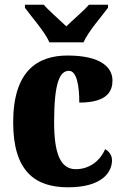

<svg xmlns="http://www.w3.org/2000/svg" viewBox="-20 -786 529 816"><path d="M190 -606H335C354 -651 411 -715 439 -753V-766H358C339 -743 288 -700 262 -674C235 -700 185 -743 166 -766H86V-753C113 -715 171 -651 190 -606ZM269 10C414 10 456 -54 456 -105C456 -125 445 -142 427 -152C406 -104 362 -67 302 -67C236 -67 210 -135 210 -267C210 -435 234 -485 273 -485C306 -485 317 -422 317 -350C440 -350 458 -402 458 -444C458 -498 411 -550 267 -550C138 -550 36 -483 36 -266C36 -58 129 10 269 10Z"/></svg>

Font: Noto Serif Ethiopic Condensed Black
Style: Regular
Weight: 900
Width: 3
Designer: Monotype Design Team
Foundry: Monotype Imaging Inc.
Version: Version 2.102